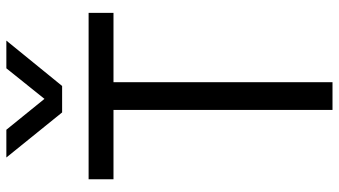

<svg xmlns="http://www.w3.org/2000/svg" viewBox="-248 -778 1051 595"><g transform="rotate(-90 277.5 -480.5)"><path d="M19.5 -654.3V-731.4H535.2V-654.3H320.3V24.4H234.4V-654.3ZM86.9 -986.3H172.9L268.6 -868.2L363.3 -986.3H449.2L308.6 -813.5H226.6Z"/></g></svg>

Font: GenEi M Gothic v2 Regular
Style: Regular
Weight: 400
Version: Version 2.0